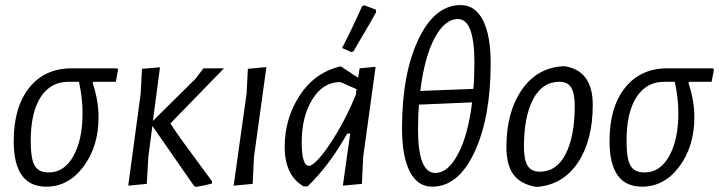

<svg xmlns="http://www.w3.org/2000/svg" viewBox="-20 -727 2831 756"><path d="M162 8Q34 8 34 -171Q34 -305 95 -381.5Q156 -458 263 -458H442L445 -452L436 -405H347L345 -399Q368 -332 368 -265Q368 -151 309 -71.5Q250 8 162 8ZM172 -48Q233 -48 269 -112.5Q305 -177 305 -281Q305 -341 291 -405H250Q179 -405 140 -344.5Q101 -284 101 -172Q101 -102 116.5 -75Q132 -48 172 -48Z M485 4 534 -359 539 -456 610 -462 582 -251 750 -417 781 -458H862L651 -241Q672 -208 700 -169.5Q728 -131 764.5 -81.5Q801 -32 815 -13L814 -4Q792 2 752 9L744 5L580 -231L564 -109L558 -3Z M1029 -463 980 -109 975 -3 900 4 951 -359 956 -456Z M1406 -703 1415 -706 1460 -689 1461 -679Q1448 -655 1433 -629.5Q1418 -604 1400 -573.5Q1382 -543 1372 -525L1363 -522L1327 -538Q1363 -607 1406 -703ZM1176 7Q1101 -35 1101 -150Q1101 -259 1159 -349.5Q1217 -440 1318 -465H1323L1390 -421L1396 -458L1459 -464L1410 -109L1405 -3L1330 4L1359 -201H1347Q1278 -77 1191 7ZM1168 -167Q1168 -74 1197 -74Q1210 -74 1239 -106.5Q1268 -139 1308 -206Q1348 -273 1381 -354L1384 -376L1320 -404Q1252 -404 1210 -336Q1168 -268 1168 -167Z M1682 8Q1624 8 1593.5 -51.5Q1563 -111 1563 -222Q1563 -435 1627 -571Q1691 -707 1794 -707Q1851 -707 1881.5 -647.5Q1912 -588 1912 -478Q1912 -265 1848.5 -128.5Q1785 8 1682 8ZM1783 -652Q1731 -652 1691 -576.5Q1651 -501 1635 -369L1844 -377Q1848 -421 1848 -481Q1848 -652 1783 -652ZM1694 -46Q1744 -46 1783.5 -120.5Q1823 -195 1839 -324L1630 -315Q1626 -275 1626 -217Q1626 -46 1694 -46Z M2196 -466H2205Q2314 -448 2314 -314Q2314 -175 2256 -87.5Q2198 0 2095 9L2086 8Q2029 -3 2001.5 -40Q1974 -77 1974 -149Q1974 -285 2034 -372.5Q2094 -460 2196 -466ZM2183 -405Q2115 -405 2079 -336Q2043 -267 2043 -150Q2043 -98 2057.5 -74.5Q2072 -51 2105 -51Q2172 -51 2207.5 -121Q2243 -191 2243 -309Q2243 -360 2229 -382.5Q2215 -405 2183 -405Z M2508 8Q2380 8 2380 -171Q2380 -305 2441 -381.5Q2502 -458 2609 -458H2788L2791 -452L2782 -405H2693L2691 -399Q2714 -332 2714 -265Q2714 -151 2655 -71.5Q2596 8 2508 8ZM2518 -48Q2579 -48 2615 -112.5Q2651 -177 2651 -281Q2651 -341 2637 -405H2596Q2525 -405 2486 -344.5Q2447 -284 2447 -172Q2447 -102 2462.5 -75Q2478 -48 2518 -48Z"/></svg>

Font: Alegreya Sans
Style: Italic
Weight: 400
Italic angle: -7°
Designer: Juan Pablo del Peral
Foundry: Huerta Tipografica
Version: Version 2.007